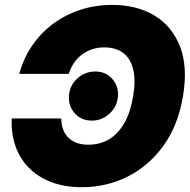

<svg xmlns="http://www.w3.org/2000/svg" viewBox="-20 -759 781 790"><path d="M317.9 11.2Q245.6 11.2 190.4 -10Q135.3 -31.2 97.9 -69.6Q60.5 -107.9 43 -159.7Q25.4 -211.4 28.3 -271.5H231.9Q232.4 -246.6 239.7 -226.6Q247.1 -206.5 261.5 -192.4Q275.9 -178.2 296.1 -170.9Q316.4 -163.6 342.8 -163.6Q392.6 -163.6 430.2 -186.8Q467.8 -210 492.7 -254.6Q517.6 -299.3 527.8 -363.3Q538.6 -427.2 528.3 -471.9Q518.1 -516.6 488 -540.3Q458 -564 408.7 -564Q382.3 -564 359.4 -556.4Q336.4 -548.8 317.6 -534.9Q298.8 -521 284.9 -500.7Q271 -480.5 262.7 -455.1H59.1Q77.1 -520 113 -572.3Q148.9 -624.5 199.2 -661.6Q249.5 -698.7 311.3 -718.8Q373 -738.8 442.4 -738.8Q541.5 -738.8 614.3 -695.8Q687 -652.8 720.2 -568.8Q753.4 -484.9 732.9 -363.3Q712.9 -242.7 652.1 -158.9Q591.3 -75.2 504.4 -32Q417.5 11.2 317.9 11.2ZM357.9 -262.7Q312 -262.7 284.7 -296.1Q257.3 -329.6 265.1 -376.5Q271.5 -414.1 302 -439.5Q332.5 -464.8 371.6 -464.8Q417.5 -464.8 444.6 -431.4Q471.7 -397.9 463.9 -351.1Q457.5 -314 427 -288.3Q396.5 -262.7 357.9 -262.7Z"/></svg>

Font: Inter 28pt Black
Style: Italic
Weight: 900
Italic angle: -9.3988°
Designer: Rasmus Andersson
Foundry: rsms
Version: Version 4.001;git-66647c0bb